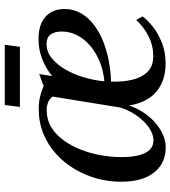

<svg xmlns="http://www.w3.org/2000/svg" viewBox="26 -748 732 825"><g transform="rotate(-90 392.5 -335.0)"><path d="M487.5 -533 478.5 -477.5Q512 -504.5 551.5 -520Q591 -535.5 634.5 -536Q680 -536.5 709 -522.2Q738 -508 752.2 -483.2Q766.5 -458.5 767 -427Q767 -386.5 748.8 -354.2Q730.5 -322 699 -298Q667.5 -274 627 -258Q586.5 -242 542.5 -233.8Q498.5 -225.5 455 -224.5Q453 -178 462 -136.5Q471 -95 495.5 -69Q520 -43 564.5 -43Q609.5 -43 648.8 -62.8Q688 -82.5 720 -116L735 -89Q720 -68 690.8 -44.8Q661.5 -21.5 621.5 -5.8Q581.5 10 534 10Q479.5 10 441.2 -10Q403 -30 381 -65.2Q359 -100.5 352.5 -147Q339.5 -109.5 319 -80.2Q298.5 -51 274 -30.8Q249.5 -10.5 223.8 0Q198 10.5 173.5 10.5Q126 10.5 92.8 -12.5Q59.5 -35.5 42 -78.5Q24.5 -121.5 24.5 -181Q24.5 -233 38.2 -284Q52 -335 78.8 -380.2Q105.5 -425.5 143.8 -460.2Q182 -495 230.8 -515Q279.5 -535 337.5 -535Q368 -535 392.5 -528.8Q417 -522.5 436 -514ZM343.5 -185 390.5 -475Q382.5 -487 367.5 -494Q352.5 -501 331 -501Q291 -500.5 259.2 -481.2Q227.5 -462 203.2 -429Q179 -396 162.8 -354.8Q146.5 -313.5 138.5 -268.5Q130.5 -223.5 130.5 -180.5Q130.5 -132 139.2 -101.5Q148 -71 164 -56.5Q180 -42 201.5 -42Q222.5 -42 244 -53.5Q265.5 -65 285 -85.2Q304.5 -105.5 319.8 -131.2Q335 -157 343.5 -185ZM616.5 -501.5Q584 -501.5 556.8 -480Q529.5 -458.5 508.2 -422.8Q487 -387 473.8 -343Q460.5 -299 456 -253Q500.5 -257 539.2 -272.5Q578 -288 607.5 -312.8Q637 -337.5 653.5 -369Q670 -400.5 670 -436Q670 -468 656.8 -484.8Q643.5 -501.5 616.5 -501.5ZM354.5 -681H613L604.5 -616H346Z"/></g></svg>

Font: Merriweather 96pt
Style: Italic
Weight: 400
Italic angle: -7.8°
Version: Version 2.101